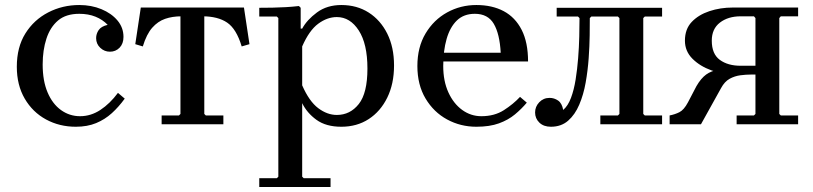

<svg xmlns="http://www.w3.org/2000/svg" viewBox="-20 -495 3238 765"><path d="M282 10Q217 10 163.5 -19Q110 -48 78.5 -102Q47 -156 47 -229Q47 -307 81 -361.5Q115 -416 172 -445.5Q229 -475 296 -475Q344 -475 384 -458.5Q424 -442 448 -413.5Q472 -385 472 -348Q472 -321 456.5 -305Q441 -289 418 -289Q396 -289 379.5 -304.5Q363 -320 363 -343Q363 -360 373 -375Q383 -390 409 -396Q389 -417 360.5 -428.5Q332 -440 296 -440Q243 -440 211.5 -413.5Q180 -387 165 -341Q150 -295 150 -238Q150 -173 169.5 -127Q189 -81 223 -56.5Q257 -32 299 -32Q342 -32 380 -57Q418 -82 450 -125L477 -102Q453 -69 425.5 -44Q398 -19 363 -4.5Q328 10 282 10Z M703 -430Q667 -430 638 -420Q609 -410 586.5 -384.5Q564 -359 549 -310L519 -319L541 -465H952L974 -319L943 -310Q922 -380 885 -405Q848 -430 787 -430ZM794 -446V-41L800 -35H870V0H624V-35H693L699 -41V-446Z M1340 -475Q1402 -475 1449 -445Q1496 -415 1523 -361Q1550 -307 1550 -234Q1550 -161 1523 -106Q1496 -51 1449 -20.5Q1402 10 1340 10Q1279 10 1241 -17.5Q1203 -45 1184 -84V209L1190 215H1297V250H1013V215H1083L1089 209V-423L1083 -429H1013V-464Q1039 -464 1065.5 -464.5Q1092 -465 1118.5 -466.5Q1145 -468 1171 -471L1178 -464V-381H1184Q1203 -416 1243 -445.5Q1283 -475 1340 -475ZM1322 -37Q1375 -37 1409.5 -80.5Q1444 -124 1444 -222Q1444 -320 1409.5 -373.5Q1375 -427 1322 -427Q1284 -427 1248 -400.5Q1212 -374 1184 -310V-155Q1212 -91 1248 -64Q1284 -37 1322 -37Z M1878 10Q1815 10 1761.5 -19Q1708 -48 1675.5 -102.5Q1643 -157 1643 -232Q1643 -307 1675.5 -361.5Q1708 -416 1761.5 -445.5Q1815 -475 1878 -475Q1941 -475 1987 -450.5Q2033 -426 2058.5 -376Q2084 -326 2084 -250H1733V-285H1975Q1971 -360 1947.5 -400Q1924 -440 1872 -440Q1828 -440 1800.5 -413.5Q1773 -387 1759.5 -340Q1746 -293 1746 -232Q1746 -172 1766.5 -127Q1787 -82 1821.5 -57Q1856 -32 1898 -32Q1950 -32 1987.5 -56Q2025 -80 2052 -109L2079 -86Q2058 -61 2031.5 -39Q2005 -17 1968 -3.5Q1931 10 1878 10Z M2549 -429 2543 -423V-41L2549 -35H2618V0H2372V-35H2442L2448 -41V-423L2442 -429H2336L2330 -423Q2330 -396 2329.5 -354Q2329 -312 2325.5 -263Q2322 -214 2313.5 -166Q2305 -118 2288 -78Q2271 -38 2243.5 -14Q2216 10 2175 10Q2146 10 2129 -6.5Q2112 -23 2112 -47Q2112 -70 2128.5 -87.5Q2145 -105 2170 -105Q2188 -105 2203.5 -94.5Q2219 -84 2224 -57Q2243 -73 2255 -105Q2267 -137 2273.5 -178Q2280 -219 2283.5 -263Q2287 -307 2288 -349Q2289 -391 2289 -423L2283 -429H2198V-464H2618V-429Z M2910 -198Q2861 -198 2815 -214.5Q2769 -231 2739 -261Q2709 -291 2709 -333Q2709 -379 2736 -407.5Q2763 -436 2806.5 -450.5Q2850 -465 2900 -465H3160V-430H3091L3085 -423V-41L3091 -35H3160V0H2915V-35H2984L2990 -41V-198ZM2931 -233H2990V-423L2984 -430H2931Q2881 -430 2848.5 -405Q2816 -380 2816 -333Q2816 -280 2848 -256.5Q2880 -233 2931 -233ZM2773 0H2648V-35Q2669 -39 2687 -48Q2705 -57 2721 -87L2755 -152Q2773 -183 2793.5 -198Q2814 -213 2845.5 -218Q2877 -223 2924 -223H2973V-198Q2952 -198 2929.5 -195Q2907 -192 2887 -181Q2867 -170 2853 -144Z"/></svg>

Font: Brygada 1918 Medium
Style: Regular
Weight: 500
Designer: Mateusz Machalski | Borys Kosmynka | Przemek Hoffer
Foundry: NIEPODLEGLA 2018
Version: Version 3.006